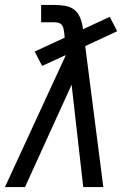

<svg xmlns="http://www.w3.org/2000/svg" viewBox="-34 -755 554 775"><path d="M-14 0 232 -533 136 -489 106 -547 227 -603 225 -625Q224 -633 222 -641Q220 -649 215 -655Q210 -661 202 -663Q194 -665 186 -665H132V-735H186Q207 -735 228.5 -731.5Q250 -728 265.5 -716Q281 -704 289 -684.5Q297 -665 300 -645V-644Q300 -643 300.5 -641Q301 -639 301 -637L409 -687L439 -629L310 -569L383 0H302L255 -413L67 0Z"/></svg>

Font: Iosevka SS04
Style: Italic
Weight: 400
Italic angle: -9°
Monospace: yes
Designer: Belleve Invis
Foundry: Belleve Invis
Version: Version 19.0.0; ttfautohint (v1.8.4)